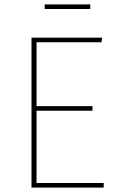

<svg xmlns="http://www.w3.org/2000/svg" viewBox="-20 -852 534 872"><path d="M390 -811H183V-832H390ZM444 -681 441 -660H146V-370H400V-349H146V-21H451V0H123V-681Z"/></svg>

Font: FiraGO Thin
Style: Regular
Weight: 100
Designer: bBox Type
Foundry: bBox Type GmbH
Version: Version 1.001;PS 001.001;hotconv 1.0.88;makeotf.lib2.5.64775